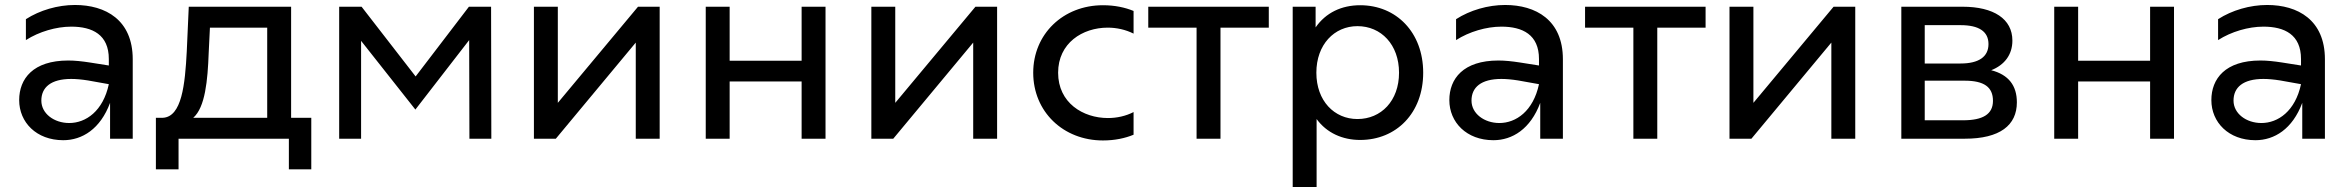

<svg xmlns="http://www.w3.org/2000/svg" viewBox="-20 -557 9441 771"><path d="M422 0H513V-319C513 -477 404 -537 281 -537C212 -537 140 -516 84 -480V-396C137 -430 206 -450 266 -450C351 -450 417 -418 417 -320V-294L341 -306C309 -311 280 -314 254 -314C113 -314 57 -241 57 -155C57 -66 126 6 234 6C310 6 383 -39 422 -144ZM146 -153C146 -206 184 -240 266 -240C285 -240 308 -238 333 -234L417 -219C394 -111 325 -63 258 -63C197 -63 146 -101 146 -153Z M606 123H697V0H1140V123H1230V-84H1149V-530H738L730 -351C723 -217 710 -88 634 -84H606ZM756 -84C804 -126 814 -234 818 -344L823 -446H1053V-84Z M1342 0H1430V-393L1648 -117L1864 -396L1865 0H1953L1952 -530H1863L1649 -250L1432 -530H1342Z M2124 0H2212L2533 -386V0H2629V-530H2542L2220 -144V-530H2124Z M2814 0H2910V-230H3199V0H3295V-530H3199V-313H2910V-530H2814Z M3479 0H3567L3888 -386V0H3984V-530H3897L3575 -144V-530H3479Z M4409 7C4457 7 4498 -2 4532 -16V-107C4501 -91 4465 -83 4429 -83C4329 -83 4229 -144 4229 -265C4229 -384 4327 -446 4428 -446C4464 -446 4500 -438 4532 -422V-513C4498 -527 4457 -536 4409 -536C4249 -536 4129 -420 4129 -265C4129 -109 4249 7 4409 7Z M4785 0H4881V-446H5075V-530H4591V-446H4785Z M5442 -536C5367 -536 5304 -506 5263 -447V-530H5171V194H5267V-79C5308 -23 5371 5 5442 5C5587 5 5695 -103 5695 -265C5695 -427 5587 -536 5442 -536ZM5431 -452C5526 -452 5598 -378 5598 -265C5598 -152 5526 -79 5431 -79C5338 -79 5266 -152 5266 -265C5266 -378 5338 -452 5431 -452Z M6165 0H6256V-319C6256 -477 6147 -537 6024 -537C5955 -537 5883 -516 5827 -480V-396C5880 -430 5949 -450 6009 -450C6094 -450 6160 -418 6160 -320V-294L6084 -306C6052 -311 6023 -314 5997 -314C5856 -314 5800 -241 5800 -155C5800 -66 5869 6 5977 6C6053 6 6126 -39 6165 -144ZM5889 -153C5889 -206 5927 -240 6009 -240C6028 -240 6051 -238 6076 -234L6160 -219C6137 -111 6068 -63 6001 -63C5940 -63 5889 -101 5889 -153Z M6539 0H6635V-446H6829V-530H6345V-446H6539Z M6925 0H7013L7334 -386V0H7430V-530H7343L7021 -144V-530H6925Z M7615 0H7870C8011 0 8079 -54 8079 -146C8079 -213 8046 -257 7976 -275C8029 -296 8061 -337 8061 -394C8061 -481 7986 -530 7861 -530H7615ZM7863 -74H7709V-233H7869C7948 -233 7983 -207 7983 -152C7983 -98 7942 -74 7863 -74ZM7853 -302H7709V-456H7853C7926 -456 7965 -431 7965 -380C7965 -329 7926 -302 7853 -302Z M8229 0H8325V-230H8614V0H8710V-530H8614V-313H8325V-530H8229Z M9225 0H9316V-319C9316 -477 9207 -537 9084 -537C9015 -537 8943 -516 8887 -480V-396C8940 -430 9009 -450 9069 -450C9154 -450 9220 -418 9220 -320V-294L9144 -306C9112 -311 9083 -314 9057 -314C8916 -314 8860 -241 8860 -155C8860 -66 8929 6 9037 6C9113 6 9186 -39 9225 -144ZM8949 -153C8949 -206 8987 -240 9069 -240C9088 -240 9111 -238 9136 -234L9220 -219C9197 -111 9128 -63 9061 -63C9000 -63 8949 -101 8949 -153Z"/></svg>

Font: Chess Sans Medium
Style: Regular
Weight: 500
Designer: Wolf Bōese
Foundry: Wolf Bōese
Version: Version 7.223;Glyphs 3.3 (3306)